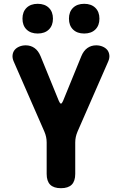

<svg xmlns="http://www.w3.org/2000/svg" viewBox="-20 -978 640 1008"><path d="M422 -802Q385 -802 363.5 -823Q342 -844 342 -880Q342 -916 363.5 -937Q385 -958 422 -958Q459 -958 480.5 -937Q502 -916 502 -880Q502 -844 480.5 -823Q459 -802 422 -802ZM178 -802Q141 -802 119.5 -823Q98 -844 98 -880Q98 -916 119.5 -937Q141 -958 178 -958Q215 -958 236.5 -937Q258 -916 258 -880Q258 -844 236.5 -823Q215 -802 178 -802ZM300 10Q262 10 243.5 -8.5Q225 -27 225 -65V-230Q225 -245 222 -259Q219 -273 213 -287L52 -655Q44 -673 46 -689Q48 -705 57 -716Q66 -727 81.5 -733.5Q97 -740 115 -740Q141 -740 161 -726Q181 -712 193 -683L289 -448Q295 -434 300 -434Q305 -434 311 -448L407 -683Q419 -712 439 -726Q459 -740 485 -740Q503 -740 518.5 -733.5Q534 -727 543 -716Q552 -705 554 -689Q556 -673 548 -655L387 -287Q381 -273 378 -259Q375 -245 375 -230V-65Q375 -27 356.5 -8.5Q338 10 300 10Z"/></svg>

Font: Maple Mono NL ExtraBold
Style: Regular
Weight: 800
Monospace: yes
Designer: subframe7536
Version: Version 7.000